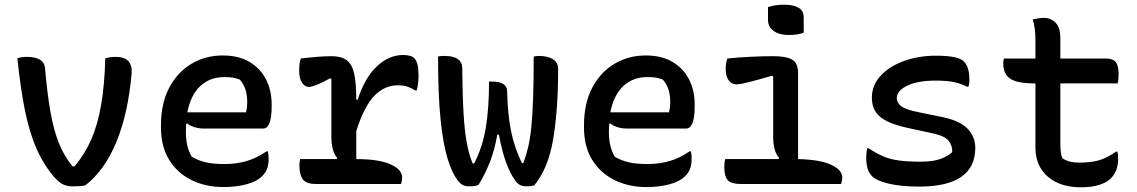

<svg xmlns="http://www.w3.org/2000/svg" viewBox="-20 -783 4840 817"><path d="M94 -541Q130 -541 150 -529Q170 -517 172 -489Q181 -385 194.5 -308Q208 -231 230.5 -174.5Q253 -118 289 -75H297Q341 -127 368.5 -190Q396 -253 410.5 -337.5Q425 -422 428 -535Q449 -541 472 -541Q546 -541 540 -469Q525 -300 475.5 -179.5Q426 -59 343 6Q333 8 318.5 9Q304 10 290 10Q266 10 249 2Q232 -6 213 -27Q168 -78 137 -147Q106 -216 86.5 -311.5Q67 -407 54 -535Q62 -538 73.5 -539.5Q85 -541 94 -541Z M928 -547Q995 -547 1041 -520Q1087 -493 1111.5 -446Q1136 -399 1136 -338V-333Q1136 -282 1126.5 -259Q1117 -236 1100 -236H848Q826 -236 807 -242Q788 -248 777 -258L772 -255Q771 -243 771 -229V-220Q771 -188 777.5 -162Q784 -136 796 -116Q823 -100 855 -92.5Q887 -85 934 -85Q987 -85 1030.5 -98Q1074 -111 1114 -139H1120Q1123 -126 1123 -108Q1123 -82 1116.5 -65Q1110 -48 1096 -34Q1072 -10 1028 1.5Q984 13 931 13Q855 13 794.5 -17Q734 -47 699.5 -103.5Q665 -160 665 -240V-250Q665 -343 700 -409.5Q735 -476 794.5 -511.5Q854 -547 928 -547ZM934 -455Q874 -455 833 -417.5Q792 -380 777 -305H1027Q1032 -327 1032 -347Q1032 -379 1024.5 -402Q1017 -425 1001 -444Q986 -450 972 -452.5Q958 -455 934 -455Z M1257 -106H1412L1415 -111Q1390 -139 1390 -203V-447L1385 -450Q1351 -431 1328 -422Q1305 -413 1294 -413Q1278 -413 1265.5 -430.5Q1253 -448 1253 -482Q1253 -496 1254.5 -510Q1256 -524 1260 -534Q1292 -538 1328 -541Q1364 -544 1390 -544Q1432 -544 1455 -527Q1478 -510 1487 -470Q1496 -430 1496 -359H1502Q1533 -454 1584.5 -501.5Q1636 -549 1695 -549Q1730 -549 1743 -535Q1761 -518 1761 -462Q1761 -444 1759 -428Q1757 -412 1753 -398H1747Q1730 -409 1713.5 -414.5Q1697 -420 1672 -420Q1616 -420 1572.5 -375Q1529 -330 1496 -225V-106H1498Q1591 -106 1641 -84Q1691 -62 1691 -28Q1691 -11 1686 0H1327Q1282 0 1268 -20.5Q1254 -41 1254 -78Q1254 -93 1257 -106Z M2061 -436H2073Q2138 -436 2138 -394Q2140 -298 2154.5 -226Q2169 -154 2201 -89H2207Q2219 -121 2227.5 -157Q2236 -193 2241 -243.5Q2246 -294 2248.5 -366Q2251 -438 2251 -542Q2260 -545 2274 -545Q2309 -545 2332 -531.5Q2355 -518 2355 -489Q2355 -314 2333.5 -189Q2312 -64 2253 6Q2238 10 2220 10Q2207 10 2195.5 5.5Q2184 1 2173 -14Q2127 -77 2103 -210H2096Q2085 -146 2065 -94.5Q2045 -43 2016 4Q2001 10 1978 10Q1962 10 1951.5 5.5Q1941 1 1927 -16Q1904 -46 1885 -106.5Q1866 -167 1855 -272Q1844 -377 1844 -542Q1849 -544 1856 -544.5Q1863 -545 1871 -545Q1947 -545 1947 -492Q1948 -377 1952.5 -300.5Q1957 -224 1966.5 -174Q1976 -124 1991 -88H1998Q2033 -156 2047 -238.5Q2061 -321 2061 -436Z M2728 -547Q2795 -547 2841 -520Q2887 -493 2911.5 -446Q2936 -399 2936 -338V-333Q2936 -282 2926.5 -259Q2917 -236 2900 -236H2648Q2626 -236 2607 -242Q2588 -248 2577 -258L2572 -255Q2571 -243 2571 -229V-220Q2571 -188 2577.5 -162Q2584 -136 2596 -116Q2623 -100 2655 -92.5Q2687 -85 2734 -85Q2787 -85 2830.5 -98Q2874 -111 2914 -139H2920Q2923 -126 2923 -108Q2923 -82 2916.5 -65Q2910 -48 2896 -34Q2872 -10 2828 1.5Q2784 13 2731 13Q2655 13 2594.5 -17Q2534 -47 2499.5 -103.5Q2465 -160 2465 -240V-250Q2465 -343 2500 -409.5Q2535 -476 2594.5 -511.5Q2654 -547 2728 -547ZM2734 -455Q2674 -455 2633 -417.5Q2592 -380 2577 -305H2827Q2832 -327 2832 -347Q2832 -379 2824.5 -402Q2817 -425 2801 -444Q2786 -450 2772 -452.5Q2758 -455 2734 -455Z M3066 -106H3293L3295 -111Q3270 -140 3270 -203V-457L3266 -461Q3204 -443 3167 -433.5Q3130 -424 3113 -424Q3094 -424 3081 -440.5Q3068 -457 3068 -491Q3068 -515 3075 -534Q3122 -539 3176.5 -541.5Q3231 -544 3270 -544Q3325 -544 3350.5 -529.5Q3376 -515 3376 -471V-106Q3469 -104 3516.5 -82Q3564 -60 3564 -28Q3564 -20 3562.5 -13.5Q3561 -7 3559 0H3136Q3091 0 3076.5 -16.5Q3062 -33 3062 -73Q3062 -93 3066 -106ZM3248 -753Q3278 -763 3317 -763Q3355 -763 3377.5 -750.5Q3400 -738 3400 -708V-644Q3374 -634 3337 -634Q3297 -634 3272.5 -651Q3248 -668 3248 -698Z M3900 -95Q3950 -95 3982.5 -107Q4015 -119 4032 -136Q4033 -163 4016.5 -184Q4000 -205 3947 -216L3841 -239Q3759 -257 3724.5 -286.5Q3690 -316 3690 -367Q3690 -421 3728 -461.5Q3766 -502 3828 -524Q3890 -546 3962 -546Q4058 -546 4081 -522Q4105 -499 4105 -443Q4105 -426 4101 -414H4095Q4070 -427 4040 -433.5Q4010 -440 3961 -440Q3885 -440 3840.5 -418.5Q3796 -397 3796 -365Q3796 -347 3813.5 -332Q3831 -317 3891 -305L3984 -286Q4062 -271 4096 -236.5Q4130 -202 4130 -154Q4130 11 3891 11Q3812 11 3760 -2Q3708 -15 3691 -33Q3678 -46 3672 -65Q3666 -84 3666 -115Q3666 -127 3667.5 -136Q3669 -145 3670 -152H3676Q3710 -130 3739 -117.5Q3768 -105 3805.5 -100Q3843 -95 3900 -95Z M4252 -534H4386V-609Q4386 -635 4383.5 -658Q4381 -681 4374 -700Q4387 -703 4399 -705Q4411 -707 4422 -707Q4451 -707 4471.5 -686.5Q4492 -666 4492 -619V-534H4686Q4716 -534 4728 -518.5Q4740 -503 4740 -467Q4740 -457 4739 -446.5Q4738 -436 4736 -428H4492V-170Q4492 -151 4494 -136.5Q4496 -122 4500 -110Q4515 -100 4532.5 -95.5Q4550 -91 4572 -91Q4622 -91 4656.5 -101Q4691 -111 4729 -138H4735Q4738 -123 4738 -109Q4738 -82 4730.5 -61Q4723 -40 4706 -23Q4690 -7 4658 3.5Q4626 14 4579 14Q4491 14 4438.5 -31.5Q4386 -77 4386 -155V-428H4385Q4306 -428 4277.5 -449Q4249 -470 4249 -513Q4249 -527 4252 -534Z"/></svg>

Font: Recursive Mn Csl St Med
Style: Regular
Weight: 500
Monospace: yes
Version: Version 1.079;hotconv 1.0.112;makeotfexe 2.5.65598; ttfautoh